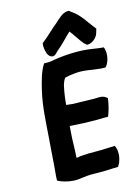

<svg xmlns="http://www.w3.org/2000/svg" viewBox="-141 -1049 825 1128"><g transform="rotate(-15 271.5 -485.0)"><path d="M119 -559C97 -466 94 -370 87 -280C82 -222 79 -171 75 -117C73 -85 68 -53 68 -25C94 -11 124 -2 166 1C190 2 208 -2 226 -4C254 -8 284 -8 317 -7C349 -7 368 -7 398 -9L435 -10L440 -18C460 -50 464 -98 452 -126L449 -134L415 -133L386 -132C375 -131 362 -131 345 -131C308 -132 270 -131 238 -128H236C226 -126 220 -124 215 -124C214 -128 212 -123 214 -136C216 -160 216 -186 217 -210C217 -243 221 -281 223 -316C223 -316 226 -315 228 -315H229C278 -311 336 -309 390 -309L426 -310H455L459 -321C469 -347 477 -378 481 -409L482 -416C471 -426 457 -434 437 -434L401 -433C366 -433 308 -436 272 -436C265 -437 251 -439 235 -440C236 -456 238 -472 240 -488C243 -511 247 -533 252 -555C257 -573 265 -591 272 -597C291 -602 312 -605 337 -607C393 -612 435 -598 489 -594L515 -593L521 -600C544 -630 549 -681 536 -710C516 -712 492 -714 473 -718C392 -732 290 -726 210 -710H173C145 -667 133 -616 119 -559ZM195 -820C193 -807 195 -795 197 -783V-782L201 -769C204 -751 229 -719 257 -749L270 -762L282 -772C313 -798 337 -827 365 -852C381 -833 396 -807 414 -783L429 -764L445 -750H450C472 -750 507 -772 515 -804L522 -828C486 -870 457 -928 405 -961L393 -971H387C353 -970 325 -939 306 -922C268 -892 234 -855 196 -827Z"/></g></svg>

Font: Hussar Pisanka
Style: BdKur
Weight: 700
Designer: Robert Jablonski
Foundry: Cannot Into Space Fonts
Version: Version 1.070